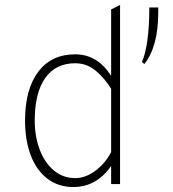

<svg xmlns="http://www.w3.org/2000/svg" viewBox="-20 -742 696 774"><path d="M81 -256Q81 -382 134 -452.5Q187 -523 283 -523Q373 -523 428 -436V-704L464 -722V0H428V-73Q369 12 275 12Q216 12 172 -21Q128 -54 104.5 -114.5Q81 -175 81 -256ZM428 -129V-384Q404 -424 367.5 -455.5Q331 -487 283 -487Q204 -487 162 -427Q120 -367 120 -256Q120 -192 140 -139Q160 -86 197 -55Q234 -24 283 -24Q325 -24 365 -54Q405 -84 428 -129ZM618 -694Q618 -554 562 -484L552 -492Q566 -522 574 -579Q582 -636 582 -712H618Z"/></svg>

Font: Overpass Thin
Style: Regular
Weight: 100
Designer: Delve Withrington, Thomas Jockin
Foundry: Delve Fonts
Version: Version 3.000;DELV;Overpass